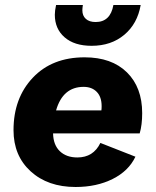

<svg xmlns="http://www.w3.org/2000/svg" viewBox="-20 -738 622 767"><path d="M346 -555Q277 -555 238 -589Q199 -623 199 -679Q199 -695 204 -718H311Q309 -704 309 -697Q309 -675 323 -662.5Q337 -650 362 -650Q421 -650 433 -718H542Q529 -643 476.5 -599Q424 -555 346 -555ZM548 -286Q548 -239 538 -205H192Q193 -159 219 -134Q245 -109 289 -109Q353 -109 381 -167L521 -112Q494 -55 430 -23Q366 9 282 9Q171 9 102.5 -53.5Q34 -116 34 -218Q34 -346 111 -427.5Q188 -509 318 -509Q426 -509 487 -449Q548 -389 548 -286ZM314 -391Q231 -391 204 -297H385Q386 -303 386 -314Q386 -351 366.5 -371Q347 -391 314 -391Z"/></svg>

Font: Elaine Sans
Style: Bold Italic
Weight: 700
Italic angle: -13°
Designer: Wei Huang
Foundry: Wei Huang
Version: Version 2.001;December 24, 2019;FontCreator 12.0.0.2547 64-b